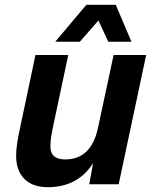

<svg xmlns="http://www.w3.org/2000/svg" viewBox="-20 -764 640 796"><path d="M178 12Q115 12 81 -22.5Q47 -57 47 -116Q47 -146 52 -176Q57 -206 63 -233L127 -536H263L201 -244Q196 -221 192.5 -199.5Q189 -178 189 -156Q189 -103 250 -103Q358 -103 386 -233L451 -536H586L472 0H350L366 -88Q303 12 178 12ZM209 -591 338 -744H460L525 -591H429L388 -679L311 -591Z"/></svg>

Font: Geist Mono
Style: Bold Italic
Weight: 700
Italic angle: -12°
Monospace: yes
Designer: Basement.studio, Andrés Briganti, Mateo Zaragoza
Foundry: Basement.studio, Vercel, Andrés Briganti, Guido Ferreyra, Mateo Zaragoza
Version: Version 1.500; ttfautohint (v1.8.4.7-5d5b)